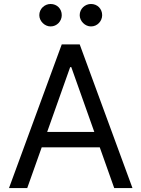

<svg xmlns="http://www.w3.org/2000/svg" viewBox="-20 -952 716 972"><path d="M25.6 0 292.6 -727.3H383.5L650.6 0H558.2L485.1 -206H191.1L117.9 0ZM457.4 -284.1 340.9 -612.2H335.2L218.8 -284.1ZM235.8 -818.2Q224.8 -818.2 214.5 -822.8Q204.2 -827.4 196.2 -835.4Q188.2 -843.4 183.6 -853.7Q179 -864 179 -875Q179 -887.4 183.6 -897.7Q188.2 -908 196.2 -915.7Q204.2 -923.3 214.5 -927.6Q224.8 -931.8 235.8 -931.8Q248.2 -931.8 258.5 -927.6Q268.8 -923.3 276.5 -915.7Q284.1 -908 288.4 -897.7Q292.6 -887.4 292.6 -875Q292.6 -864 288.4 -853.7Q284.1 -843.4 276.5 -835.4Q268.8 -827.4 258.5 -822.8Q248.2 -818.2 235.8 -818.2ZM440.3 -818.2Q429.3 -818.2 419 -822.8Q408.7 -827.4 400.7 -835.4Q392.8 -843.4 388.1 -853.7Q383.5 -864 383.5 -875Q383.5 -887.4 388.1 -897.7Q392.8 -908 400.7 -915.7Q408.7 -923.3 419 -927.6Q429.3 -931.8 440.3 -931.8Q452.8 -931.8 463.1 -927.6Q473.4 -923.3 481 -915.7Q488.6 -908 492.9 -897.7Q497.2 -887.4 497.2 -875Q497.2 -864 492.9 -853.7Q488.6 -843.4 481 -835.4Q473.4 -827.4 463.1 -822.8Q452.8 -818.2 440.3 -818.2Z"/></svg>

Font: Fast_Sans
Style: Regular
Weight: 400
Designer: Rasmus Andersson
Foundry: rsms
Version: Version 3.018;git-588b23468